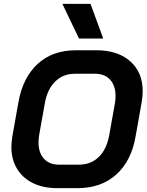

<svg xmlns="http://www.w3.org/2000/svg" viewBox="-20 -969 764 997"><path d="M39 -206Q39 -228 44 -260L76 -440Q99 -567 176 -637.5Q253 -708 374 -708H480Q592 -708 656.5 -650.5Q721 -593 721 -496Q721 -472 716 -440L684 -260Q662 -133 583.5 -62.5Q505 8 383 8H277Q204 8 150.5 -18.5Q97 -45 68 -93.5Q39 -142 39 -206ZM391 -114Q452 -114 493 -154Q534 -194 547 -266L577 -434Q580 -454 580 -471Q580 -524 552 -555Q524 -586 474 -586H368Q308 -586 267 -546Q226 -506 213 -434L183 -266Q180 -247 180 -229Q180 -176 208 -145Q236 -114 285 -114ZM304 -949H450L516 -769H390Z"/></svg>

Font: Bai Jamjuree
Style: Bold Italic
Weight: 700
Italic angle: -10°
Designer: Katatrad Aksorn Co.,Ltd.
Foundry: Cadson Demak Co.,Ltd.
Version: Version 1.000; ttfautohint (v1.6)